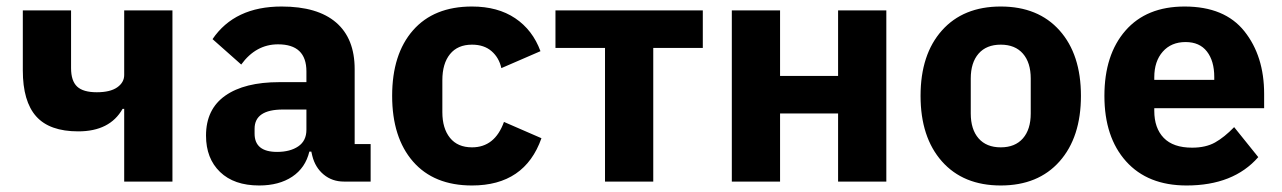

<svg xmlns="http://www.w3.org/2000/svg" viewBox="-20 -557 3934 589"><path d="M361 0V-223H356Q317 -154 220 -154Q132 -154 91 -200Q50 -246 50 -341V-525H198V-348Q198 -309 216.5 -291.5Q235 -274 277 -274Q318 -274 339.5 -289Q361 -304 361 -327V-525H509V0Z M775 12Q698 12 655 -29.5Q612 -71 612 -141Q612 -222 671 -263.5Q730 -305 837 -305H920V-338Q920 -421 833 -421Q765 -421 720 -359L632 -437Q700 -537 844 -537Q954 -537 1011 -488Q1068 -439 1068 -345V-115H1117V0H1035Q999 0 973 -21.5Q947 -43 938 -79L935 -92H929Q917 -42 876.5 -15Q836 12 775 12ZM830 -91Q870 -91 895 -108Q920 -125 920 -159V-221H848Q761 -221 761 -162V-147Q761 -91 830 -91Z M1428 12Q1311 12 1247 -61.5Q1183 -135 1183 -263Q1183 -391 1247 -464Q1311 -537 1428 -537Q1507 -537 1560.5 -501Q1614 -465 1638 -400L1518 -348Q1511 -380 1488 -400Q1465 -420 1428 -420Q1384 -420 1360.5 -391Q1337 -362 1337 -311V-213Q1337 -163 1360.5 -134Q1384 -105 1428 -105Q1498 -105 1526 -183L1641 -133Q1590 12 1428 12Z M1836 0V-410H1684V-525H2136V-410H1984V0Z M2225 0V-525H2373V-324H2551V-525H2699V0H2551V-209H2373V0Z M3230.5 -62Q3165 12 3050 12Q2935 12 2869.5 -62Q2804 -136 2804 -263Q2804 -390 2869.5 -463.5Q2935 -537 3050 -537Q3165 -537 3230.5 -463.5Q3296 -390 3296 -263Q3296 -136 3230.5 -62ZM3142 -209V-316Q3142 -365 3118 -392.5Q3094 -420 3050 -420Q3006 -420 2982 -392.5Q2958 -365 2958 -316V-209Q2958 -160 2982 -132.5Q3006 -105 3050 -105Q3094 -105 3118 -132.5Q3142 -160 3142 -209Z M3620 12Q3501 12 3434.5 -62Q3368 -136 3368 -263Q3368 -389 3432.5 -463Q3497 -537 3614 -537Q3737 -537 3797.5 -461Q3858 -385 3858 -269V-225H3521V-217Q3521 -164 3550 -134Q3579 -104 3637 -104Q3679 -104 3707.5 -120Q3736 -136 3766 -167L3840 -75Q3764 12 3620 12ZM3521 -312H3705V-321Q3705 -370 3682.5 -399Q3660 -428 3617 -428Q3573 -428 3547 -398.5Q3521 -369 3521 -320Z"/></svg>

Font: Anuphan
Style: Bold
Weight: 700
Designer: Mike Abbink, Paul van der Laan, Pieter van Rosmalen, Mint Tantisuwanna
Foundry: Bold Monday; Cadson Demak
Version: Version 3.002;hotconv 1.0.109;makeotfexe 2.5.65596